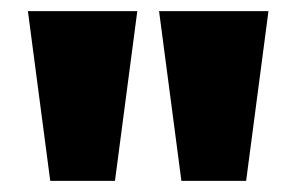

<svg xmlns="http://www.w3.org/2000/svg" viewBox="-20 -725 531 344"><path d="M70 -401 30 -705H226L186 -401ZM305 -401 265 -705H461L421 -401Z"/></svg>

Font: Nunito Sans 10pt SemiCondensed Black
Style: Regular
Weight: 900
Width: 4
Designer: Vernon Adams
Foundry: Vernon Adams
Version: Version 3.101;gftools[0.9.27]